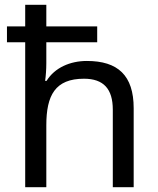

<svg xmlns="http://www.w3.org/2000/svg" viewBox="-20 -780 658 800"><path d="M173 -760H85V-670H9V-604H85V0H173V-258C173 -383 210 -452 330 -452C412 -452 450 -409 450 -323V0H537V-329C537 -466 471 -526 342 -526C272 -526 208 -498 174 -443H168C171 -464 173 -491 173 -517V-604H385V-670H173Z"/></svg>

Font: Noto Sans Elbasan
Style: Regular
Weight: 400
Designer: Monotype Design Team
Foundry: Monotype Imaging Inc.
Version: Version 2.004